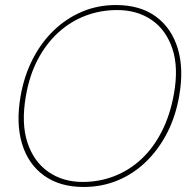

<svg xmlns="http://www.w3.org/2000/svg" viewBox="-20 -732 765 764"><path d="M313 12Q218 12 155 -33.5Q92 -79 67.5 -160.5Q43 -242 62 -350Q76 -430 110 -496.5Q144 -563 194 -611Q244 -659 306.5 -685.5Q369 -712 441 -712Q538 -712 600.5 -666Q663 -620 687.5 -538.5Q712 -457 693 -350Q679 -269 645 -203Q611 -137 561 -88.5Q511 -40 448 -14Q385 12 313 12ZM309 -8Q375 -8 434.5 -31Q494 -54 542 -98.5Q590 -143 623.5 -208.5Q657 -274 672 -358Q691 -463 666 -538Q641 -613 583.5 -652.5Q526 -692 446 -692Q380 -692 320.5 -669.5Q261 -647 212.5 -603Q164 -559 130.5 -495.5Q97 -432 83 -350Q64 -242 89 -165.5Q114 -89 172 -48.5Q230 -8 309 -8Z"/></svg>

Font: DM Sans 9pt Thin
Style: Italic
Weight: 250
Italic angle: -10°
Version: Version 4.004;gftools[0.9.30]